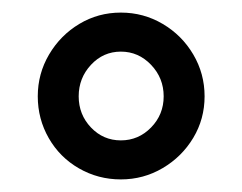

<svg xmlns="http://www.w3.org/2000/svg" viewBox="-20 -728 385 305"><path d="M40 -575Q40 -611 58 -641.5Q76 -672 106 -690Q136 -708 172 -708Q208 -708 238.5 -690Q269 -672 287 -641.5Q305 -611 305 -575Q305 -539 287 -509Q269 -479 238.5 -461Q208 -443 172 -443Q136 -443 105.5 -460.5Q75 -478 57.5 -508.5Q40 -539 40 -575ZM240 -575Q240 -604 220 -625Q200 -646 172 -646Q144 -646 124.5 -625Q105 -604 105 -575Q105 -546 124.5 -525.5Q144 -505 172 -505Q200 -505 220 -525.5Q240 -546 240 -575Z"/></svg>

Font: Asap-Bold
Style: Bold
Weight: 700
Designer: Pablo Cosgaya
Foundry: Omnibus-Type
Version: Version 2.000; ttfautohint (v1.8)